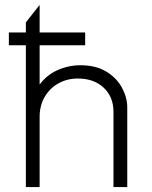

<svg xmlns="http://www.w3.org/2000/svg" viewBox="-20 -760 617 780"><path d="M85 0V-669L141 -740V-392L130 -401Q163 -452 210.2 -473.5Q257.5 -495 306 -495Q369.5 -495 412 -469Q454.5 -443 475.8 -403.2Q497 -363.5 497 -323V0H441V-306Q441 -366 401.5 -403.5Q362 -441 296 -441Q253 -441 217.8 -421.5Q182.5 -402 161.8 -366.8Q141 -331.5 141 -285V0ZM16 -576V-628H326V-576Z"/></svg>

Font: Geologica-Sharp
Style: Regular
Weight: 100
Designer: Sindre Bremnes, Frode Helland
Foundry: Monokrom Skriftforlag AS
Version: Version 1.010;gftools[0.9.28]